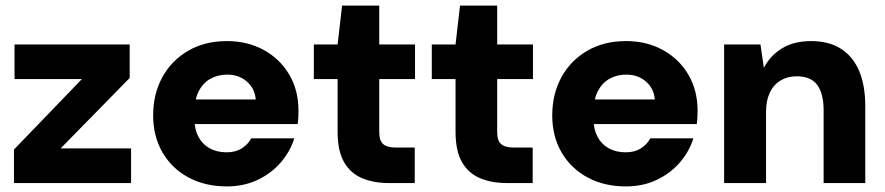

<svg xmlns="http://www.w3.org/2000/svg" viewBox="-20 -655 3168 687"><path d="M30 0V-120L273 -372H32V-496H444V-376L197 -124H449V0Z M792 12Q714 12 654.5 -20Q595 -52 561.5 -109.5Q528 -167 528 -242Q528 -319 561 -379Q594 -439 653.5 -473.5Q713 -508 792 -508Q866 -508 924 -476Q982 -444 1015 -388Q1048 -332 1048 -259Q1048 -249 1047.5 -236.5Q1047 -224 1045 -211H635V-299H895Q892 -338 863.5 -363Q835 -388 793 -388Q760 -388 733.5 -373.5Q707 -359 691.5 -329.5Q676 -300 676 -255V-226Q676 -192 690 -165.5Q704 -139 730 -124.5Q756 -110 791 -110Q823 -110 845 -124Q867 -138 879 -160H1033Q1018 -112 984 -73Q950 -34 901 -11Q852 12 792 12Z M1372 0Q1317 0 1275.5 -17.5Q1234 -35 1211 -75Q1188 -115 1188 -184V-372H1103V-496H1188L1204 -635H1337V-496H1465V-372H1337V-182Q1337 -152 1351 -139.5Q1365 -127 1398 -127H1464V0Z M1794 0Q1739 0 1697.5 -17.5Q1656 -35 1633 -75Q1610 -115 1610 -184V-372H1525V-496H1610L1626 -635H1759V-496H1887V-372H1759V-182Q1759 -152 1773 -139.5Q1787 -127 1820 -127H1886V0Z M2220 12Q2142 12 2082.5 -20Q2023 -52 1989.5 -109.5Q1956 -167 1956 -242Q1956 -319 1989 -379Q2022 -439 2081.5 -473.5Q2141 -508 2220 -508Q2294 -508 2352 -476Q2410 -444 2443 -388Q2476 -332 2476 -259Q2476 -249 2475.5 -236.5Q2475 -224 2473 -211H2063V-299H2323Q2320 -338 2291.5 -363Q2263 -388 2221 -388Q2188 -388 2161.5 -373.5Q2135 -359 2119.5 -329.5Q2104 -300 2104 -255V-226Q2104 -192 2118 -165.5Q2132 -139 2158 -124.5Q2184 -110 2219 -110Q2251 -110 2273 -124Q2295 -138 2307 -160H2461Q2446 -112 2412 -73Q2378 -34 2329 -11Q2280 12 2220 12Z M2571 0V-496H2701L2713 -414H2714Q2737 -457 2779 -482.5Q2821 -508 2882 -508Q2946 -508 2989 -480.5Q3032 -453 3054 -401.5Q3076 -350 3076 -275V0H2927V-261Q2927 -319 2904.5 -350.5Q2882 -382 2830 -382Q2798 -382 2773 -367Q2748 -352 2734.5 -323.5Q2721 -295 2721 -255V0Z"/></svg>

Font: DM Sans 28pt Black
Style: Regular
Weight: 900
Version: Version 4.004;gftools[0.9.30]